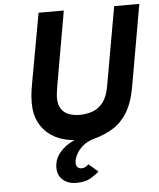

<svg xmlns="http://www.w3.org/2000/svg" viewBox="-61 -752 867 1050"><g transform="rotate(-5 372.0 -227.5)"><path d="M317 245Q268.5 245 241 219.2Q213.5 193.5 213.5 154Q213.5 107.5 243.5 70.8Q273.5 34 325.5 11Q317.5 10.5 308.8 9.2Q300 8 292 6.5Q241.5 -2 200.2 -29Q159 -56 134.5 -102Q110 -148 110 -213.5Q110 -230 111.8 -252Q113.5 -274 121.5 -319L190.5 -700H329L257.5 -293Q253.5 -267 251.8 -253.8Q250 -240.5 250 -227Q250 -188 266 -165.5Q282 -143 308 -133.5Q334 -124 364.5 -124Q405 -124 438.8 -136.5Q472.5 -149 496 -180.5Q519.5 -212 529 -268.5L605.5 -700H743.5L665.5 -256Q650 -166.5 617.5 -113.5Q585 -60.5 538.5 -31.8Q492 -3 434.5 12.5Q393.5 24 368.5 46.5Q343.5 69 332 93.5Q320.5 118 320.5 135Q320.5 151.5 329 159.8Q337.5 168 349.5 168Q362.5 168 372.5 162.5Q382.5 157 389.5 149.5L441 193.5Q424 210 394 227.5Q364 245 317 245Z"/></g></svg>

Font: Overpass ExtraBold
Style: Italic
Weight: 800
Italic angle: -10°
Designer: Delve Withrington, Dave Bailey, Thomas Jockin
Foundry: Delve Fonts LLC
Version: Version 4.000